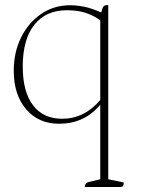

<svg xmlns="http://www.w3.org/2000/svg" viewBox="-20 -483 570 768"><path d="M319 265Q319 249 335 245L381 234V-63H380Q317 12 216 12Q134 12 84.5 -46Q35 -104 35 -200Q35 -274 64.5 -333.5Q94 -393 145 -427.5Q196 -462 260 -462Q287 -462 317 -456Q347 -450 385 -433L389 -447Q391 -455 396 -459Q401 -463 413 -463V234L475 247Q475 257 472 261Q469 265 458 265ZM229 -8Q317 -8 381 -83V-402Q354 -421 323 -431.5Q292 -442 247 -442Q163 -442 117 -383.5Q71 -325 71 -217Q71 -116 112 -62Q153 -8 229 -8Z"/></svg>

Font: Petrona Thin
Style: Regular
Weight: 100
Designer: Ringo R. Seeber
Foundry: Ringo R. Seeber
Version: Version 2.001; ttfautohint (v1.8.3)